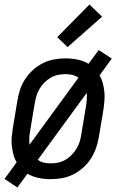

<svg xmlns="http://www.w3.org/2000/svg" viewBox="-21 -787 541 852"><path d="M56 45 -1 7 53 -67Q43 -83 38.5 -101.5Q34 -120 31.5 -139.5Q29 -159 31 -179Q33 -199 36 -219L56 -339Q60 -364 68 -389Q76 -414 91 -436.5Q106 -459 126 -477Q146 -495 170 -507Q194 -519 219.5 -523.5Q245 -528 270 -528Q297 -528 323.5 -522.5Q350 -517 372 -504L417 -565L475 -527L421 -453Q430 -437 435 -418.5Q440 -400 442 -380.5Q444 -361 442.5 -341Q441 -321 438 -301L418 -181Q414 -156 405.5 -131Q397 -106 382.5 -83.5Q368 -61 348 -43Q328 -25 304 -13Q280 -1 254 3.5Q228 8 203 8Q176 8 149.5 2.5Q123 -3 101 -16ZM110 -145 327 -442Q315 -451 300.5 -454.5Q286 -458 270 -458Q253 -458 236 -454.5Q219 -451 203.5 -442Q188 -433 175.5 -420Q163 -407 154 -392Q145 -377 140.5 -360.5Q136 -344 133 -328L113 -208Q110 -192 109 -176Q108 -160 110 -145ZM204 -62Q221 -62 237.5 -65.5Q254 -69 269.5 -78Q285 -87 297.5 -100Q310 -113 319 -128Q328 -143 333 -159.5Q338 -176 340 -192L360 -312Q363 -328 364 -344Q365 -360 364 -375L147 -78Q158 -69 173 -65.5Q188 -62 204 -62ZM279 -578 233 -622 376 -767 432 -713Z"/></svg>

Font: Iosevka SS18
Style: Italic
Weight: 400
Italic angle: -9°
Monospace: yes
Designer: Belleve Invis
Foundry: Belleve Invis
Version: Version 25.1.1; ttfautohint (v1.8.4)